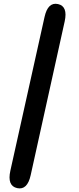

<svg xmlns="http://www.w3.org/2000/svg" viewBox="-20 -835 425 1039"><path d="M73 183Q18 171 36 89L221 -743Q239 -825 294 -813Q348 -801 330 -719L146 113Q128 195 73 183Z"/></svg>

Font: Resource Han Rounded JP Heavy
Style: Regular
Weight: 900
Designer: Cyano Hao (round all glyphs); Ryoko NISHIZUKA 西塚涼子 (kana, bopomofo & ideographs); Paul D. Hunt (Latin, Greek & Cyrillic)
Foundry: Cyano Hao
Version: 0.990